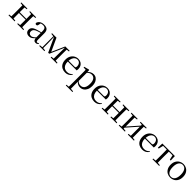

<svg xmlns="http://www.w3.org/2000/svg" viewBox="700 -2876 5480 5480"><g transform="rotate(45 3440.0 -136.0)"><path d="M123.1 0Q124.3 -24.4 124.8 -65.4Q125.3 -106.3 125.8 -150.3Q126.3 -194.3 126.3 -228.5V-288.3Q126.3 -321.7 125.8 -365.7Q125.3 -409.8 124.8 -450.8Q124.3 -491.8 123.1 -516H212.3Q211.3 -491.7 210.8 -450.1Q210.3 -408.6 209.8 -363Q209.3 -317.5 209.3 -279.8V-260.2Q209.3 -210.2 209.8 -159.3Q210.3 -108.5 210.8 -66.4Q211.3 -24.3 212.3 0ZM475.4 0Q477.4 -24.3 477.9 -66.4Q478.4 -108.5 478.9 -159.3Q479.4 -210.2 479.4 -260.2V-279.8Q479.4 -317.4 478.9 -363.1Q478.4 -408.7 477.9 -450.2Q477.4 -491.7 475.4 -516H563.9Q562.9 -491.7 562.4 -450.7Q561.9 -409.7 561.4 -365.7Q560.9 -321.7 560.9 -288.3V-228.5Q560.9 -194.3 561.4 -150.3Q561.9 -106.3 562.4 -65.4Q562.9 -24.4 563.9 0ZM43.5 0V-27.8L152.7 -38.6H184.7L291.3 -27.8V0ZM43.5 -489.1V-516H291.3V-489.1L184.7 -477.4H152.7ZM396.6 0V-27.8L504.8 -38.6H537.8L643.7 -27.8V0ZM396.6 -489.1V-516H643.7V-489.1L537.8 -477.4H504.8ZM167 -256V-287.5H519.9V-256Z M877.7 14.6Q818.5 14.6 779.1 -19.1Q739.6 -52.8 739.6 -115.1Q739.6 -153.9 756.8 -184.3Q773.9 -214.6 813.4 -239Q852.9 -263.5 918.9 -282.3Q960.8 -294.9 1006.8 -306.7Q1052.8 -318.5 1092.8 -327.7V-303.3Q1052.8 -293.3 1011.7 -281.5Q970.6 -269.7 936.6 -257Q873.3 -233.6 846.6 -201.7Q819.9 -169.7 819.9 -128.2Q819.9 -81.6 845.5 -58Q871.2 -34.4 913.1 -34.4Q935.6 -34.4 957.6 -43.3Q979.6 -52.2 1007.7 -74.2Q1035.7 -96.3 1073.8 -134.4L1082.5 -87.1H1058.9Q1027.7 -53.7 1000.5 -31.1Q973.2 -8.4 944.1 3.1Q915 14.6 877.7 14.6ZM1144.8 13.6Q1100.1 13.6 1077.8 -16.6Q1055.5 -46.7 1052.2 -99.7V-103.3V-359Q1052.2 -415 1040.1 -445.3Q1027.9 -475.6 1002.7 -487.6Q977.6 -499.6 938 -499.6Q909.3 -499.6 880.1 -491.4Q850.9 -483.2 817.7 -464.7L861.2 -491.9L844.8 -412.7Q841.2 -386 828.7 -375.2Q816.1 -364.3 797.4 -364.3Q761.2 -364.3 753.5 -399.7Q768.4 -461 822.1 -495.8Q875.8 -530.6 960.2 -530.6Q1047.5 -530.6 1089.8 -489.2Q1132 -447.8 1132 -354.6V-107.7Q1132 -60.8 1143.1 -44.2Q1154.1 -27.5 1174.4 -27.5Q1187 -27.5 1197 -33.2Q1207 -38.8 1219.4 -52.1L1235.1 -36.7Q1219.2 -10.7 1196.6 1.4Q1174 13.6 1144.8 13.6Z M1601.3 -44.4 1392.3 -500.2H1386.6V-516H1465.3L1655.9 -101.4H1636.3L1819.7 -516H1851.3V-500.6H1844.5L1643.6 -44.4ZM1830.6 0 1833.2 -221.5 1838.5 -516H1914Q1913 -491.8 1912.4 -450.7Q1911.8 -409.7 1911.3 -365.7Q1910.8 -321.7 1910.8 -288.3V-228.5Q1910.8 -194.3 1911.3 -150.3Q1911.8 -106.3 1912.4 -65.3Q1913 -24.4 1914 0ZM1283.5 0V-27.8L1382.2 -37.8H1398.3L1493.4 -27.8V0ZM1746.6 0V-27.8L1854.8 -38.6H1887L1994.4 -27.8V0ZM1285.3 -489.1V-516H1395.1V-477.4H1383.3ZM1373 0V-516H1397.8L1407.7 -222.7V0ZM1868.5 -477.4V-516H1995.2V-489.1L1887.8 -477.4Z M2342.3 14.6Q2268.5 14.6 2210.6 -15.4Q2152.7 -45.5 2120.1 -106.2Q2087.4 -167 2087.4 -256.8Q2087.4 -341.1 2121.5 -402.5Q2155.6 -463.8 2211.8 -497.2Q2268 -530.6 2333.9 -530.6Q2399.2 -530.6 2445.4 -503.3Q2491.6 -475.9 2516.1 -429.2Q2540.7 -382.4 2540.7 -323.2Q2540.7 -286.8 2534.4 -262.9H2125.6V-294.2H2416.3Q2442.6 -294.2 2452 -308.2Q2461.3 -322.1 2461.3 -352.3Q2461.3 -416.2 2427.2 -457.5Q2393.2 -498.8 2331.6 -498.8Q2287.8 -498.8 2252 -471.6Q2216.1 -444.5 2195 -392.8Q2173.9 -341.2 2173.9 -268.7Q2173.9 -188 2198.4 -135.9Q2222.9 -83.8 2265.9 -59.4Q2309 -35 2364.5 -35Q2417.5 -35 2456.8 -53.7Q2496.2 -72.3 2526.7 -108.1L2542.6 -94.3Q2510 -43.5 2460 -14.4Q2410 14.6 2342.3 14.6Z M2616.5 259.8V232.4L2727.7 222.2H2765.5L2884.2 232.4V259.8ZM2701.5 259.8Q2702.5 225.6 2703 185.1Q2703.5 144.5 2704 103.1Q2704.5 61.7 2704.5 26.7V-286.8Q2704.5 -338.2 2704 -379.5Q2703.5 -420.7 2701.5 -457.5L2612.5 -462.4V-487.9L2765.9 -528L2778.9 -519.6L2784.9 -435.3L2786.7 -430.1V-78.7L2785.5 -68.7V26.5Q2785.5 60.7 2786 102.2Q2786.5 143.7 2787 184.7Q2787.5 225.6 2788.5 259.8ZM2942.6 14.6Q2898.1 14.6 2853.2 -5.1Q2808.3 -24.9 2770.2 -77.1H2757.4L2771.3 -105.1Q2808.5 -63.7 2843.4 -48.2Q2878.2 -32.7 2919.5 -32.7Q2963.2 -32.7 2998.6 -55.1Q3034.1 -77.6 3055.3 -128.1Q3076.5 -178.6 3076.5 -260.8Q3076.5 -374.9 3034.5 -429.7Q2992.4 -484.5 2923.9 -484.5Q2886.4 -484.5 2849 -466.8Q2811.5 -449.1 2767.2 -398.2L2756.6 -425H2767.5Q2806.9 -481.5 2856.2 -506.1Q2905.6 -530.6 2956.3 -530.6Q3017.5 -530.6 3064.2 -498Q3111 -465.4 3138.1 -405.4Q3165.2 -345.3 3165.2 -262.6Q3165.2 -177.1 3136.5 -114.8Q3107.7 -52.4 3057.4 -18.9Q3007.2 14.6 2942.6 14.6Z M3518.3 14.6Q3444.5 14.6 3386.6 -15.4Q3328.7 -45.5 3296.1 -106.2Q3263.4 -167 3263.4 -256.8Q3263.4 -341.1 3297.5 -402.5Q3331.6 -463.8 3387.8 -497.2Q3444 -530.6 3509.9 -530.6Q3575.2 -530.6 3621.4 -503.3Q3667.6 -475.9 3692.1 -429.2Q3716.7 -382.4 3716.7 -323.2Q3716.7 -286.8 3710.4 -262.9H3301.6V-294.2H3592.3Q3618.6 -294.2 3628 -308.2Q3637.3 -322.1 3637.3 -352.3Q3637.3 -416.2 3603.2 -457.5Q3569.2 -498.8 3507.6 -498.8Q3463.8 -498.8 3428 -471.6Q3392.1 -444.5 3371 -392.8Q3349.9 -341.2 3349.9 -268.7Q3349.9 -188 3374.4 -135.9Q3398.9 -83.8 3441.9 -59.4Q3485 -35 3540.5 -35Q3593.5 -35 3632.8 -53.7Q3672.2 -72.3 3702.7 -108.1L3718.6 -94.3Q3686 -43.5 3636 -14.4Q3586 14.6 3518.3 14.6Z M3885.1 0Q3886.3 -24.4 3886.8 -65.4Q3887.3 -106.3 3887.8 -150.3Q3888.3 -194.3 3888.3 -228.5V-288.3Q3888.3 -321.7 3887.8 -365.7Q3887.3 -409.8 3886.8 -450.8Q3886.3 -491.8 3885.1 -516H3974.3Q3973.3 -491.7 3972.8 -450.1Q3972.3 -408.6 3971.8 -363Q3971.3 -317.5 3971.3 -279.8V-260.2Q3971.3 -210.2 3971.8 -159.3Q3972.3 -108.5 3972.8 -66.4Q3973.3 -24.3 3974.3 0ZM4237.4 0Q4239.4 -24.3 4239.9 -66.4Q4240.4 -108.5 4240.9 -159.3Q4241.4 -210.2 4241.4 -260.2V-279.8Q4241.4 -317.4 4240.9 -363.1Q4240.4 -408.7 4239.9 -450.2Q4239.4 -491.7 4237.4 -516H4325.9Q4324.9 -491.7 4324.4 -450.7Q4323.9 -409.7 4323.4 -365.7Q4322.9 -321.7 4322.9 -288.3V-228.5Q4322.9 -194.3 4323.4 -150.3Q4323.9 -106.3 4324.4 -65.4Q4324.9 -24.4 4325.9 0ZM3805.5 0V-27.8L3914.7 -38.6H3946.7L4053.3 -27.8V0ZM3805.5 -489.1V-516H4053.3V-489.1L3946.7 -477.4H3914.7ZM4158.6 0V-27.8L4266.8 -38.6H4299.8L4405.7 -27.8V0ZM4158.6 -489.1V-516H4405.7V-489.1L4299.8 -477.4H4266.8ZM3929 -256V-287.5H4281.9V-256Z M4493.5 0V-27.8L4601.7 -38.6H4636.3L4741.3 -27.8V0ZM4860.9 0V-27.8L4963.6 -38.6H4998L5106.2 -27.8V0ZM4573.1 0Q4574.3 -24.4 4574.8 -65.3Q4575.3 -106.3 4575.8 -150.3Q4576.3 -194.3 4576.3 -228.5V-288.3Q4576.3 -321.7 4575.8 -365.7Q4575.3 -409.7 4574.8 -450.7Q4574.3 -491.8 4573.1 -516H4654.7V0ZM4632.1 -46.9 4596.9 -65.8H4608.3L4785.2 -265.6L4966 -470.9L4999.7 -451H4988.4L4810.1 -249.4ZM4945.1 0V-516H5026.4Q5025.4 -491.8 5024.9 -450.7Q5024.4 -409.7 5023.9 -365.7Q5023.4 -321.7 5023.4 -288.3V-228.5Q5023.4 -194.3 5023.9 -150.3Q5024.4 -106.3 5024.9 -65.3Q5025.4 -24.4 5026.4 0ZM4493.5 -489.1V-516H4741.3V-489.1L4637.1 -477.4H4602.7ZM4860.9 -489.1V-516H5106.2V-489.1L4998.8 -477.4H4964.4Z M5454.3 14.6Q5380.5 14.6 5322.6 -15.4Q5264.7 -45.5 5232.1 -106.2Q5199.4 -167 5199.4 -256.8Q5199.4 -341.1 5233.5 -402.5Q5267.6 -463.8 5323.8 -497.2Q5380 -530.6 5445.9 -530.6Q5511.2 -530.6 5557.4 -503.3Q5603.6 -475.9 5628.1 -429.2Q5652.7 -382.4 5652.7 -323.2Q5652.7 -286.8 5646.4 -262.9H5237.6V-294.2H5528.3Q5554.6 -294.2 5564 -308.2Q5573.3 -322.1 5573.3 -352.3Q5573.3 -416.2 5539.2 -457.5Q5505.2 -498.8 5443.6 -498.8Q5399.8 -498.8 5364 -471.6Q5328.1 -444.5 5307 -392.8Q5285.9 -341.2 5285.9 -268.7Q5285.9 -188 5310.4 -135.9Q5334.9 -83.8 5377.9 -59.4Q5421 -35 5476.5 -35Q5529.5 -35 5568.8 -53.7Q5608.2 -72.3 5638.7 -108.1L5654.6 -94.3Q5622 -43.5 5572 -14.4Q5522 14.6 5454.3 14.6Z M5731.3 -341.2 5738.1 -516H6243.9L6250.7 -341.2H6215.1L6174.8 -513.4L6217.2 -483.7H5764.7L5807.2 -513.4L5767.3 -341.2ZM5856.2 0V-27.8L5970.9 -38.6H6011.3L6125.8 -27.8V0ZM5947.2 0Q5948.2 -24.4 5948.8 -65.3Q5949.4 -106.3 5949.9 -150.3Q5950.4 -194.3 5950.4 -228.5V-288.3Q5950.4 -321.7 5949.9 -365.7Q5949.4 -409.7 5948.8 -450.7Q5948.2 -491.8 5947.2 -516H6034.8Q6033.8 -491.8 6033.3 -450.7Q6032.8 -409.7 6032.3 -365.7Q6031.8 -321.7 6031.8 -288.3V-228.5Q6031.8 -194.3 6032.3 -150.3Q6032.8 -106.3 6033.3 -65.3Q6033.8 -24.4 6034.8 0Z M6581.5 14.6Q6515.2 14.6 6458.4 -15.9Q6401.6 -46.5 6367 -107.4Q6332.4 -168.3 6332.4 -257.8Q6332.4 -347.6 6368.1 -408.5Q6403.7 -469.3 6460.7 -500Q6517.7 -530.6 6581.5 -530.6Q6646.2 -530.6 6703.2 -500.1Q6760.2 -469.5 6795.9 -408.7Q6831.5 -347.8 6831.5 -257.8Q6831.5 -168 6796.4 -107.2Q6761.3 -46.3 6704.5 -15.8Q6647.7 14.6 6581.5 14.6ZM6581.5 -16.4Q6656 -16.4 6698.7 -78.2Q6741.4 -140.1 6741.4 -256.6Q6741.4 -373.4 6698.7 -436.1Q6656 -498.8 6581.5 -498.8Q6507.1 -498.8 6464.3 -436.1Q6421.5 -373.4 6421.5 -256.6Q6421.5 -140.1 6464.3 -78.2Q6507.1 -16.4 6581.5 -16.4Z"/></g></svg>

Font: Noto Serif TC
Style: Regular
Weight: 200
Designer: Ryoko NISHIZUKA 西塚涼子 (kana & ideographs); Frank Grießhammer (Latin, Greek & Cyrillic); Wenlong ZHANG 张文龙 (bopomofo); San
Foundry: Adobe
Version: Version 2.001;hotconv 1.1.0;makeotfexe 2.6.0